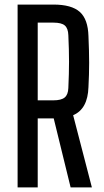

<svg xmlns="http://www.w3.org/2000/svg" viewBox="-20 -820 454 840"><path d="M57 0V-800H214Q293 -800 329 -768Q365 -736 367 -662Q370 -595 370 -545Q370 -495 367 -439Q364 -343 300 -316L382 0H289L215 -302H145V0ZM145 -381H213Q248 -381 263 -393.5Q278 -406 279 -435Q282 -499 282 -550.5Q282 -602 279 -666Q278 -696 263.5 -708.5Q249 -721 214 -721H145Z"/></svg>

Font: Big Shoulders Text Medium
Style: Regular
Weight: 500
Designer: Patric King
Foundry: XO Type Co
Version: Version 1.000; ttfautohint (v1.8.2)